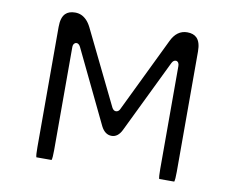

<svg xmlns="http://www.w3.org/2000/svg" viewBox="-79 -819 1158 938"><g transform="rotate(10 500.0 -350.5)"><path d="M840.8 14.6Q844.7 3.4 844.7 -34.2V-631.8Q844.7 -678.2 824.7 -698.2Q808.1 -714.8 777.3 -714.8Q725.1 -714.8 697.8 -656.2L520 -289.1Q513.2 -274.4 500 -274.4Q488.3 -274.4 480.5 -289.1L301.3 -656.2Q290.5 -677.7 277.8 -690.4Q265.1 -703.1 251.2 -709Q237.3 -714.8 221.2 -714.8Q189.9 -714.8 173.3 -698.2Q153.3 -678.2 153.3 -631.8V-34.2Q153.3 3.9 156.7 14.6H232.4Q236.3 3.4 236.3 -34.2V-545.9Q236.3 -558.6 243.2 -564.9Q247.1 -569.3 253.7 -569.3Q260.3 -569.3 266.1 -563.5Q269.5 -560.1 272.9 -553.7L447.8 -190.4Q467.3 -152.3 500 -152.3Q531.7 -152.3 550.3 -190.4L726.1 -552.7Q733.9 -568.4 746.1 -568.4Q753.4 -568.4 758.8 -561Q762.7 -554.7 762.7 -544.9V-34.2Q762.7 3.9 766.1 14.6Z"/></g></svg>

Font: YuPearl-Light
Style: Light
Weight: 300
Designer: Max Yao
Foundry: Max-Everyday
Version: Version 1.011; ttfautohint (v1.8.3)